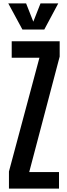

<svg xmlns="http://www.w3.org/2000/svg" viewBox="-20 -1100 389 1120"><path d="M32.2 0V-99.6L210 -763.2H48.3V-859.4H328.1V-770L150.4 -96.2H324.2V0ZM110.8 -927.7 28.3 -1080.1H132.3L174.3 -973.6L216.3 -1080.1H319.8L238.3 -927.7Z"/></svg>

Font: Antonio SemiBold
Style: Regular
Weight: 600
Designer: Vernon Adams
Foundry: Vernon Adams
Version: Version 1.002